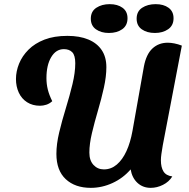

<svg xmlns="http://www.w3.org/2000/svg" viewBox="-20 -885 913 926"><path d="M418 21Q342 21 297 -21Q252 -63 252 -143Q252 -190 265.5 -246.5Q279 -303 297.5 -363Q316 -423 329.5 -479Q343 -535 343 -580Q343 -618 328.5 -633Q314 -648 288 -648Q250 -648 227 -609.5Q204 -571 204 -508Q204 -480 210.5 -453.5Q217 -427 232 -397Q219 -385 203.5 -380Q188 -375 173 -375Q137 -375 110.5 -392Q84 -409 70.5 -438.5Q57 -468 57 -504Q57 -541 72 -578Q87 -615 117.5 -645.5Q148 -676 194.5 -694Q241 -712 305 -712Q364 -712 406 -694.5Q448 -677 470.5 -643.5Q493 -610 493 -561Q493 -516 481 -462Q469 -408 452.5 -352Q436 -296 423.5 -243.5Q411 -191 411 -149Q411 -111 431 -89.5Q451 -68 481 -68Q516 -68 543.5 -91.5Q571 -115 590 -156.5Q609 -198 619 -254L674 -564Q685 -623 715 -651Q745 -679 789 -679Q804 -679 821.5 -675.5Q839 -672 857 -665L765 -184Q761 -160 758.5 -143Q756 -126 756 -112Q756 -78 768.5 -58Q781 -38 811 -34Q795 -8 766 6.5Q737 21 707 21Q669 21 643 -3Q617 -27 610 -68Q574 -26 523 -2.5Q472 21 418 21ZM727 -726Q689 -726 664 -743.5Q639 -761 639 -795Q639 -830 665.5 -847.5Q692 -865 731 -865Q769 -865 793 -847.5Q817 -830 817 -797Q817 -762 791 -744Q765 -726 727 -726ZM505 -726Q468 -726 443 -743.5Q418 -761 418 -795Q418 -830 444.5 -847.5Q471 -865 509 -865Q547 -865 571 -847.5Q595 -830 595 -797Q595 -762 569.5 -744Q544 -726 505 -726Z"/></svg>

Font: Sansita Swashed Light SemiBold
Style: Regular
Weight: 600
Version: Version 1.003